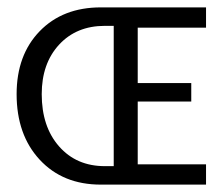

<svg xmlns="http://www.w3.org/2000/svg" viewBox="-20 -500 603 520"><path d="M288 -50V-430H264Q187 -430 140 -379Q93 -328 93 -245Q93 -157 140 -103.5Q187 -50 264 -50ZM538 -480V-425H353V-275H498V-225H353V-55H538V0H253Q150 0 87.5 -67.5Q25 -135 25 -245Q25 -351 87.5 -415.5Q150 -480 253 -480Z"/></svg>

Font: Glametrix
Style: Regular
Weight: 500
Designer: gluk
Foundry: gluk
Version: Version 0.40